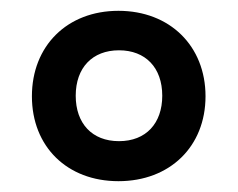

<svg xmlns="http://www.w3.org/2000/svg" viewBox="-20 -746 440 355"><path d="M199 -411C294 -411 360 -475 360 -568C360 -661 294 -726 199 -726C104 -726 39 -661 39 -568C39 -475 104 -411 199 -411ZM200 -485C150 -485 120 -518 120 -569C120 -621 151 -653 200 -653C249 -653 280 -621 280 -569C280 -518 250 -485 200 -485Z"/></svg>

Font: Noto Serif Georgian Bold
Style: Regular
Weight: 700
Designer: Monotype Design Team, Akaki Razmadze
Foundry: Google LLC
Version: Version 2.003